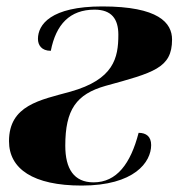

<svg xmlns="http://www.w3.org/2000/svg" viewBox="-20 -567 555 597"><path d="M234 10C398 10 450 -63 450 -116C450 -142 435 -154 411 -154C386 -58 343 0 271 0C210 0 183 -42 183 -114C183 -226 217 -274 308 -300C457 -341 515 -355 515 -444C515 -496 473 -547 298 -547C137 -547 98 -490 98 -446C98 -427 109 -409 138 -409C154 -491 197 -537 274 -537C327 -537 348 -508 348 -459C348 -387 334 -320 199 -282C105 -256 8 -240 8 -128C8 -42 83 10 234 10Z"/></svg>

Font: Noto Serif Display SemiCondensed Black
Style: Italic
Weight: 900
Width: 4
Italic angle: -12°
Designer: Monotype Design Team
Foundry: Monotype Imaging Inc.
Version: Version 2.009